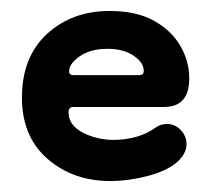

<svg xmlns="http://www.w3.org/2000/svg" viewBox="-20 -320 385 350"><path d="M181 10Q113 10 66.5 -30.5Q20 -71 20 -142Q20 -216 65.5 -258Q111 -300 180 -300Q229 -300 261 -282Q293 -264 309 -236Q325 -208 325 -177Q325 -125 279 -125H113Q105 -125 105 -115Q105 -92 130.5 -78.5Q156 -65 188 -65Q208 -65 228 -70.5Q248 -76 263 -87Q273 -94 284 -94Q299 -94 309.5 -83Q320 -72 320 -57Q320 -39 301 -23Q283 -8 248.5 1Q214 10 181 10ZM233 -183Q235 -183 238.5 -184Q242 -185 242 -191Q242 -206 223.5 -218.5Q205 -231 176 -231Q145 -231 125.5 -217.5Q106 -204 106 -190Q106 -183 114 -183Z"/></svg>

Font: Dongle
Style: Bold
Weight: 700
Designer: Yanghee Ryu
Foundry: Yanghee Ryu
Version: Version 2.000